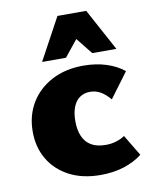

<svg xmlns="http://www.w3.org/2000/svg" viewBox="-83 -783 677 855"><g transform="rotate(-10 255.5 -355.5)"><path d="M303 10Q222 10 162.5 -21Q103 -52 70.5 -106.5Q38 -161 38 -232Q38 -305 72 -361.5Q106 -418 167.5 -450.5Q229 -483 310 -483Q367 -483 414 -468Q461 -453 494 -426L410 -313Q388 -339 366.5 -351Q345 -363 320 -363Q293 -363 273.5 -349.5Q254 -336 243.5 -309.5Q233 -283 233 -245Q233 -205 245.5 -176.5Q258 -148 283.5 -133Q309 -118 349 -118Q375 -118 397 -125Q419 -132 435 -143L492 -48Q458 -21 410 -5.5Q362 10 303 10ZM360 -531 269 -645 236 -721H366L469 -531ZM133 -531 236 -721H366L333 -645L241 -531Z"/></g></svg>

Font: Ysabeau SC Black
Style: Regular
Weight: 900
Designer: Christian Thalmann (Catharsis Fonts)
Version: Version 2.001;gftools[0.9.30]; featfreeze: smcp